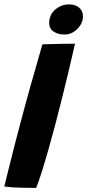

<svg xmlns="http://www.w3.org/2000/svg" viewBox="-30 -864 406 892"><path d="M138 9Q108.5 9 65 8Q21.5 7 -10 2.5Q-2 -30 10.5 -80.8Q23 -131.5 37.8 -189Q52.5 -246.5 66.5 -298.5Q87.5 -378.5 113 -469.2Q138.5 -560 167 -658Q178 -658.5 206.8 -659.2Q235.5 -660 267 -660.5Q298.5 -661 318.5 -661Q306.5 -607.5 291 -542.2Q275.5 -477 258.5 -408.8Q241.5 -340.5 225 -278.5Q211.5 -227 195.2 -170Q179 -113 163.8 -64.5Q148.5 -16 138 9ZM291 -843.5Q321 -843.5 338.2 -828Q355.5 -812.5 355.5 -788.5Q355.5 -766 343 -746.5Q330.5 -727 311.2 -715.2Q292 -703.5 270.5 -703.5Q239 -703.5 218.8 -717.5Q198.5 -731.5 198.5 -757Q198.5 -795 226.2 -819.2Q254 -843.5 291 -843.5Z"/></svg>

Font: Grandstander
Style: Bold Italic
Weight: 700
Italic angle: -15°
Designer: Tyler Finck
Foundry: Etcetera Type Co
Version: Version 1.200; ttfautohint (v1.8.3)